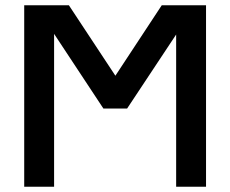

<svg xmlns="http://www.w3.org/2000/svg" viewBox="-20 -708 873 728"><path d="M185.1 -579.6V0H71.8V-688H241.2L417.5 -420.9L593.3 -688H761.2V0H647.9V-577.1L461.9 -296.4H372.1Z"/></svg>

Font: Arimo SemiBold
Style: Regular
Weight: 600
Designer: Steve Matteson
Foundry: Monotype Imaging Inc.
Version: Version 1.33